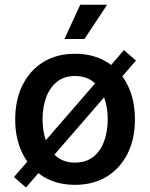

<svg xmlns="http://www.w3.org/2000/svg" viewBox="-20 -784 646 826"><path d="M302.7 11.2Q224.6 11.2 167 -23.9Q109.4 -59.1 77.4 -122.6Q45.4 -186 45.4 -270Q45.4 -355 77.4 -418.7Q109.4 -482.4 167 -517.6Q224.6 -552.7 302.7 -552.7Q380.9 -552.7 438.7 -517.6Q496.6 -482.4 528.6 -418.7Q560.5 -355 560.5 -270Q560.5 -186 528.6 -122.6Q496.6 -59.1 438.7 -23.9Q380.9 11.2 302.7 11.2ZM302.7 -84.5Q350.6 -84.5 381.8 -109.6Q413.1 -134.8 428.2 -177Q443.4 -219.2 443.4 -270.5Q443.4 -321.8 428.2 -364Q413.1 -406.2 381.8 -431.6Q350.6 -457 302.7 -457Q255.4 -457 224.4 -431.6Q193.4 -406.2 178.2 -364Q163.1 -321.8 163.1 -270.5Q163.1 -219.2 178.2 -177Q193.4 -134.8 224.4 -109.6Q255.4 -84.5 302.7 -84.5ZM91.8 22.5 40 -22.5 513.2 -568.4 564.9 -523.4ZM257.3 -616.2 325.2 -763.7H440.9L343.3 -616.2Z"/></svg>

Font: Inter
Style: 540
Weight: 540
Designer: Rasmus Andersson
Foundry: rsms
Version: Version 4.001;git-66647c0bb